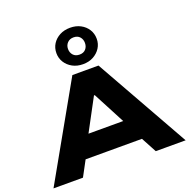

<svg xmlns="http://www.w3.org/2000/svg" viewBox="-171 -1189 1335 1353"><g transform="rotate(-20 496.5 -512.0)"><path d="M1 0 399 -705H595L992 0H768L665 -192L755 -115H235L325 -192L222 0ZM493 -518 342 -236 302 -278H688L647 -236L499 -518ZM497 -751Q453 -751 419 -769.5Q385 -788 365.5 -819Q346 -850 346 -888Q346 -927 365.5 -957.5Q385 -988 419 -1006Q453 -1024 497 -1024Q541 -1024 575 -1006Q609 -988 628.5 -957Q648 -926 648 -887Q648 -849 628.5 -818.5Q609 -788 575.5 -769.5Q542 -751 497 -751ZM497 -823Q527 -823 543.5 -841.5Q560 -860 560 -888Q560 -915 543.5 -933.5Q527 -952 497 -952Q468 -952 450.5 -933.5Q433 -915 433 -888Q433 -860 450 -841.5Q467 -823 497 -823Z"/></g></svg>

Font: Nunito Sans 7pt Expanded Black
Style: Regular
Weight: 900
Width: 7
Designer: Vernon Adams
Foundry: Vernon Adams
Version: Version 3.101;gftools[0.9.27]